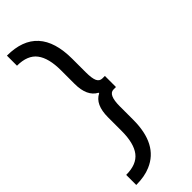

<svg xmlns="http://www.w3.org/2000/svg" viewBox="-290 -770 930 930"><g transform="rotate(-45 174.5 -305.0)"><path d="M195 -303V-307Q143 -334 143 -420V-512Q143 -596 111.5 -637.5Q80 -679 8 -679V-748Q221 -748 221 -513V-422Q221 -379 229.5 -361Q238 -343 257 -343H274V-267H257Q221 -267 221 -188V-96Q221 72 107 120Q66 138 8 138V69Q80 69 111.5 28Q143 -13 143 -97V-190Q143 -278 195 -303Z"/></g></svg>

Font: Karla Neue
Style: Regular
Weight: 400
Designer: Jonathan Pinhorn
Foundry: PYRS Fontlab Ltd. / Made with FontLab
Version: Version 1.000;PS 001.001;hotconv 1.0.56